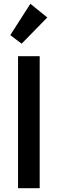

<svg xmlns="http://www.w3.org/2000/svg" viewBox="-20 -991 304 1011"><path d="M34 -806 140 -971 229 -899 94 -761ZM189 -695V0H75V-695Z"/></svg>

Font: Fz Poppins Med
Style: Regular
Weight: 500
Designer: Ninad Kale (Devanagari), Jonny Pinhorn (Latin)
Foundry: Indian Type Foundry
Version: Vit hóa bi Vntype.Com & FontZin.Com